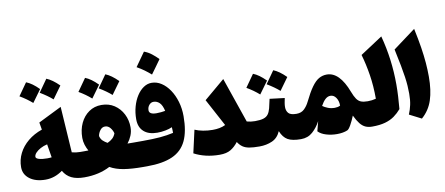

<svg xmlns="http://www.w3.org/2000/svg" viewBox="-86 -1412 4129 1782"><g transform="rotate(-10 1979.0 -520.5)"><path d="M273.9 -504.9 262.2 -573.7 482.4 -682.6 510.7 -249Q549.8 -238.8 586.9 -238.8H587.4V0H586.9Q513.2 0 465.3 -23.4Q417.5 -46.9 390.1 -96.2Q314.5 -41.5 229 -41.5Q136.2 -41.5 79.8 -83.5Q23.4 -125.5 23.4 -194.8Q23.4 -263.7 54 -324.5Q84.5 -385.3 140.9 -431.9Q197.3 -478.5 273.9 -504.9ZM298.3 -361.8Q263.7 -354 234.6 -338.4Q205.6 -322.8 188.2 -303.7Q170.9 -284.7 170.9 -266.1Q170.9 -251 200.2 -242.2Q229.5 -233.4 278.3 -233.4Q288.1 -233.4 298.3 -234.1Q308.6 -234.9 318.8 -235.8Q306.2 -310.1 298.3 -361.8ZM122.6 -845.2Q155.3 -889.6 205.6 -962.9Q260.7 -941.9 323.2 -878.4Q301.8 -848.6 280.8 -819.8Q259.8 -791 238.8 -762.2Q186 -808.6 122.6 -845.2ZM313.5 -845.2Q349.6 -894.5 396.5 -962.9Q451.2 -941.4 514.2 -878.4Q487.8 -841.3 430.2 -762.2Q383.8 -803.2 313.5 -845.2Z M856.9 -634.3Q926.3 -634.3 978.3 -599.9Q1030.3 -565.4 1059.3 -508.3Q1088.4 -451.2 1088.4 -382.8Q1088.4 -343.3 1073.5 -306.6Q1058.6 -270 1034.2 -239.3Q1056.2 -238.8 1086.7 -238.8Q1117.2 -238.8 1138.7 -238.8H1139.2V0H1138.7Q1034.2 0 959.5 -12Q884.8 -23.9 830.1 -55.2Q725.1 0 587.4 0Q575.7 0 569.8 -8.3Q564 -16.6 564 -41V-197.8Q564 -222.2 569.8 -230.5Q575.7 -238.8 587.4 -238.8Q606.9 -238.8 629.6 -238.8Q652.3 -238.8 665.5 -239.3Q650.4 -265.6 640.1 -297.6Q629.9 -329.6 629.9 -363.8Q629.9 -440.9 658.7 -502Q687.5 -563 738.8 -598.6Q790 -634.3 856.9 -634.3ZM855.5 -431.6Q828.1 -431.6 809.6 -407.5Q791 -383.3 786.1 -354Q792.5 -325.7 811 -308.1Q829.6 -290.5 853.5 -277.8Q881.8 -290.5 901.4 -308.3Q920.9 -326.2 931.2 -354.5Q924.3 -382.8 904.3 -407.2Q884.3 -431.6 855.5 -431.6ZM668.9 -790.5Q701.7 -835 752 -908.2Q807.1 -887.2 869.6 -823.7Q848.1 -793.9 827.1 -765.1Q806.2 -736.3 785.2 -707.5Q732.4 -753.9 668.9 -790.5ZM859.9 -790.5Q896 -839.8 942.9 -908.2Q997.6 -886.7 1060.5 -823.7Q1034.2 -786.6 976.6 -707.5Q930.2 -748.5 859.9 -790.5Z M1590.8 -399.4Q1590.8 -256.8 1549.1 -168.7Q1507.3 -80.6 1416.5 -40.3Q1325.7 0 1177.7 0H1139.2Q1126.5 0 1121.1 -9.3Q1115.7 -18.6 1115.7 -41V-197.8Q1115.7 -220.7 1121.1 -229.7Q1126.5 -238.8 1139.2 -238.8H1177.7Q1274.9 -238.8 1342.5 -244.6Q1410.2 -250.5 1467.8 -263.7Q1467.8 -274.4 1467.3 -289.8Q1466.8 -305.2 1465.8 -317.4Q1439.5 -305.2 1401.9 -297.9Q1364.3 -290.5 1325.2 -290.5Q1243.2 -290.5 1198 -331.3Q1152.8 -372.1 1152.8 -447.3Q1152.8 -509.8 1168.5 -565.7Q1184.1 -621.6 1211.7 -664.3Q1239.3 -707 1275.1 -731.4Q1311 -755.9 1351.1 -755.9Q1399.9 -755.9 1443.1 -727.8Q1486.3 -699.7 1519.5 -650.4Q1552.7 -601.1 1571.8 -536.6Q1590.8 -472.2 1590.8 -399.4ZM1431.2 -477.5Q1418.9 -532.2 1394.8 -555.7Q1370.6 -579.1 1338.4 -579.1Q1314.5 -579.1 1297.1 -558.6Q1279.8 -538.1 1279.8 -509.3Q1279.8 -469.7 1348.6 -469.7Q1368.2 -469.7 1391.1 -471.9Q1414.1 -474.1 1431.2 -477.5ZM1332.5 -1053.2Q1370.1 -1039.6 1402.8 -1014.2Q1435.5 -988.8 1462.9 -960Q1440.4 -928.2 1417.2 -896Q1394 -863.8 1369.6 -830.6Q1341.3 -855.5 1309.6 -878.7Q1277.8 -901.9 1240.2 -922.9Q1288.6 -989.7 1332.5 -1053.2Z M1956.5 -251.5 1817.9 -509.8 2013.2 -674.8 2159.7 -249Q2197.3 -238.8 2236.3 -238.8H2236.8V0H2236.3Q2178.2 0 2140.9 -6.6Q2103.5 -13.2 2079.1 -30.3Q2054.7 -47.4 2035.2 -77.6Q2003.9 -36.1 1964.4 -12.2Q1924.8 11.7 1860.8 11.7Q1791.5 11.7 1731 -2.7Q1670.4 -17.1 1620.1 -43.9L1668.5 -258.3Q1701.7 -243.7 1745.8 -235.4Q1790 -227.1 1835 -227.1Q1869.6 -227.1 1899.7 -232.7Q1929.7 -238.3 1956.5 -251.5Z M2210.4 -557.1Q2243.2 -601.6 2293.5 -674.8Q2348.6 -653.8 2411.1 -590.3Q2389.6 -560.5 2368.7 -531.7Q2347.7 -502.9 2326.7 -474.1Q2273.9 -520.5 2210.4 -557.1ZM2401.4 -557.1Q2437.5 -606.4 2484.4 -674.8Q2539.1 -653.3 2602.1 -590.3Q2575.7 -553.2 2518.1 -474.1Q2471.7 -515.1 2401.4 -557.1ZM2236.8 0Q2225.1 0 2219.2 -8.3Q2213.4 -16.6 2213.4 -41V-197.8Q2213.4 -222.2 2219.2 -230.5Q2225.1 -238.8 2236.8 -238.8Q2286.6 -238.8 2315.7 -247.8Q2344.7 -256.8 2360.4 -277.3Q2376 -297.9 2385.3 -332.8Q2394.5 -367.7 2404.8 -419.4L2544.9 -402.3Q2540 -379.9 2536.4 -358.6Q2532.7 -337.4 2532.7 -318.8Q2532.7 -283.2 2552.2 -261Q2571.8 -238.8 2627.9 -238.8H2628.4V0H2627.9Q2545.4 0 2503.4 -24.2Q2461.4 -48.3 2437 -108.9Q2410.2 -47.4 2356.2 -23.7Q2302.2 0 2236.8 0Z M2965.8 -549.3Q3085.9 -549.3 3160.6 -351.6Q3177.7 -306.6 3194.8 -282Q3211.9 -257.3 3236.3 -248Q3260.7 -238.8 3298.8 -238.8H3299.3V0H3298.8Q3262.7 0 3235.6 -12.2Q3208.5 -24.4 3185.5 -53.2Q3162.6 -82 3138.7 -131.8Q3121.1 -87.4 3100.1 -49.6Q3079.1 -11.7 3064 -5.4Q3023.4 11.7 2964.8 11.7Q2912.6 11.7 2864.3 -2.7Q2815.9 -17.1 2789.1 -45.4L2813 -137.2Q2782.7 -79.6 2737.8 -39.8Q2692.9 0 2628.4 0Q2616.7 0 2610.8 -8.3Q2605 -16.6 2605 -41V-197.8Q2605 -222.2 2610.8 -230.5Q2616.7 -238.8 2628.4 -238.8Q2673.3 -238.8 2701.4 -266.1Q2729.5 -293.5 2747.1 -329.6Q2788.6 -414.6 2823 -462.4Q2857.4 -510.3 2891.6 -529.8Q2925.8 -549.3 2965.8 -549.3ZM2965.3 -349.1Q2939 -349.1 2916.5 -328.4Q2894 -307.6 2873.5 -269.5Q2895 -254.4 2923.3 -243.2Q2951.7 -231.9 2986.8 -231.9Q3000.5 -231.9 3013.7 -234.6Q3026.9 -237.3 3038.6 -243.7Q3038.6 -288.6 3017.8 -318.8Q2997.1 -349.1 2965.3 -349.1Z M3526.4 -809.6Q3586.9 -584.5 3586.9 -346.2Q3586.9 -290.5 3583.7 -233.2Q3580.6 -175.8 3575.2 -116.2Q3545.4 -81.1 3509 -54.9Q3472.7 -28.8 3422.1 -14.4Q3371.6 0 3299.3 0Q3287.6 0 3281.7 -8.3Q3275.9 -16.6 3275.9 -41V-197.8Q3275.9 -222.2 3281.7 -230.5Q3287.6 -238.8 3299.3 -238.8Q3339.4 -238.8 3376.5 -249Q3376.5 -368.7 3359.9 -474.1Q3343.3 -579.6 3316.4 -671.9Z M3838.9 -825.7Q3860.8 -723.1 3873.3 -643.1Q3885.7 -563 3891.1 -496.1Q3896.5 -429.2 3896.5 -365.2Q3896.5 -237.3 3866.9 -146.5Q3837.4 -55.7 3765.6 6.8L3652.8 -50.8Q3670.4 -92.8 3679.9 -136.7Q3689.5 -180.7 3689.5 -241.2Q3689.5 -278.8 3687 -315.9Q3684.6 -353 3678 -399.4Q3671.4 -445.8 3659.2 -510.7Q3647 -575.7 3627 -668.5Z"/></g></svg>

Font: Pinar DS1 Black
Style: Regular
Weight: 900
Designer: Amin Abedi
Version: Version 3.000